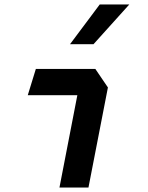

<svg xmlns="http://www.w3.org/2000/svg" viewBox="-20 -834 660 854"><path d="M244.5 0H373.5L460 -445L404 -527.5H139.5L103.5 -410.5H324ZM291.5 -637.5 423.5 -814H555L396 -637.5Z"/></svg>

Font: Monaspace Krypton SemiBold
Style: Italic
Weight: 600
Italic angle: -11°
Designer: Riley Cran & the Lettermatic Team
Foundry: Lettermatic
Version: Version 1.101 (Monaspace Krypton)